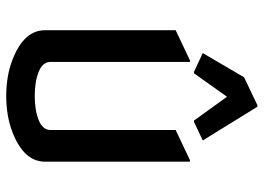

<svg xmlns="http://www.w3.org/2000/svg" viewBox="-131 -674 814 592"><g transform="rotate(90 276.0 -378.0)"><path d="M73.2 -512.7 166 -556.6H170.9V-127Q170.9 -102.5 201.4 -90.3Q231.9 -78.1 275.9 -78.1Q319.8 -78.1 350.3 -90.3Q380.9 -102.5 380.9 -127V-512.7L473.6 -556.6H478.5V-109.9Q478.5 -44.4 387.2 -9.3Q337.9 9.8 275.9 9.8Q213.9 9.8 164.6 -9.3Q73.2 -44.4 73.2 -109.9ZM143.6 -596.2 218.3 -723.6 304.2 -764.6H309.1L413.1 -596.2L356.4 -569.3H351.6L278.3 -670.9L206.1 -569.3H201.2Z"/></g></svg>

Font: Nova Flat
Style: Book
Weight: 400
Version: Version 2.000